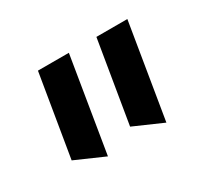

<svg xmlns="http://www.w3.org/2000/svg" viewBox="-68 -938 488 454"><g transform="rotate(-30 175.5 -711.0)"><path d="M273.9 -581.5 194.8 -616.2 231.9 -839.8H316.4ZM114.3 -581.5 35.2 -616.2 72.3 -839.8H156.7Z"/></g></svg>

Font: Pinar DS4-Bold
Style: Regular
Weight: 700
Designer: Amin Abedi
Version: Version 2.000